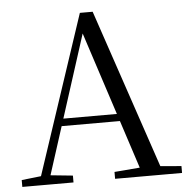

<svg xmlns="http://www.w3.org/2000/svg" viewBox="-52 -786 823 837"><g transform="rotate(-5 359.0 -367.0)"><path d="M12 0V-30L110 -41H127L236 -30V0ZM84 0 328 -734H384L632 0H542L322 -675H342L338 -661L126 0ZM192 -249 196 -281H500L504 -249ZM418 0V-30L552 -41H581L711 -30V0Z"/></g></svg>

Font: Noto Serif KR
Style: Regular
Weight: 400
Designer: Ryoko NISHIZUKA  (kana & ideographs); Frank Grießhammer (Latin, Greek & Cyrillic); Wenlong ZHANG  (bopomofo); Sandoll Co
Foundry: Adobe
Version: Version 2.003-H1;hotconv 1.1.1;makeotfexe 2.6.0